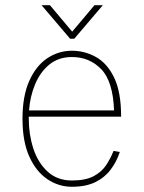

<svg xmlns="http://www.w3.org/2000/svg" viewBox="-20 -704 550 734"><path d="M248 -556 139 -684H171L256 -583L341 -684H373L264 -556ZM414 -127 438 -123Q426 -86 403 -55.5Q380 -25 344 -7.5Q308 10 255 10Q204 10 161 -19Q118 -48 92 -105.5Q66 -163 66 -250Q66 -337 92 -395Q118 -453 161 -481.5Q204 -510 255 -510Q304 -510 347 -486Q390 -462 416.5 -407Q443 -352 443 -258H90Q90 -254 90 -250Q90 -190 107.5 -136Q125 -82 162 -48Q199 -14 255 -14Q307 -14 338 -30.5Q369 -47 386 -73Q403 -99 414 -127ZM255 -486Q204 -486 169 -457.5Q134 -429 114.5 -382.5Q95 -336 91 -282H416Q412 -393 367 -439.5Q322 -486 255 -486Z"/></svg>

Font: Haskoy Thin
Style: Regular
Weight: 100
Designer: Ertekin Erdin
Foundry: Ertekin Erdin
Version: Version 2.000; ttfautohint (v1.8.4.7-5d5b)